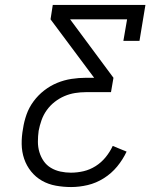

<svg xmlns="http://www.w3.org/2000/svg" viewBox="-20 -755 640 775"><path d="M267 0Q236 0 205.5 -5.5Q175 -11 149.5 -25.5Q124 -40 105.5 -63Q87 -86 77.5 -114Q68 -142 67.5 -173Q67 -204 73 -236Q77 -264 87 -292.5Q97 -321 115.5 -346Q134 -371 158.5 -390Q183 -409 211 -420.5Q239 -432 268.5 -436.5Q298 -441 327 -441H360L184 -677L193 -735H567L543 -590H478L493 -677H263L438 -441L428 -383H326Q305 -383 283 -379.5Q261 -376 240 -367Q219 -358 200.5 -343.5Q182 -329 168.5 -310Q155 -291 147.5 -269.5Q140 -248 136 -227Q133 -205 133 -183Q133 -161 139 -141Q145 -121 156.5 -104.5Q168 -88 185.5 -77.5Q203 -67 224 -62.5Q245 -58 266 -58Q292 -58 317.5 -64Q343 -70 366 -84.5Q389 -99 406.5 -120.5Q424 -142 435 -166L491 -143Q476 -111 453 -83Q430 -55 399 -35.5Q368 -16 334 -8Q300 0 267 0Z"/></svg>

Font: Iosevka Etoile Light
Style: Italic
Weight: 300
Italic angle: -9°
Designer: Belleve Invis
Foundry: Belleve Invis
Version: Version 22.1.2; ttfautohint (v1.8.4)